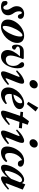

<svg xmlns="http://www.w3.org/2000/svg" viewBox="1459 -2248 774 3784"><g transform="rotate(90 1846.0 -356.0)"><path d="M86.9 11.2Q12.2 11.2 -20.5 -27.3Q-26.4 -56.6 -26.4 -74.7Q-26.4 -116.7 8.3 -116.7Q25.9 -116.7 39.8 -106Q53.7 -95.2 59.6 -78.1Q74.7 -34.2 103.5 -34.2Q124 -34.2 135.3 -52.7Q146.5 -71.3 146.5 -100.1Q146.5 -124 138.7 -143.1Q130.9 -162.1 113.3 -189Q94.7 -217.3 85.4 -241.7Q76.2 -266.1 76.2 -297.9Q76.2 -367.7 119.6 -406.2Q163.1 -444.8 225.6 -444.8Q268.6 -444.8 296.9 -425Q325.2 -405.3 325.2 -372.6Q325.2 -350.1 312.7 -335.7Q300.3 -321.3 281.7 -321.3Q260.7 -321.3 248.8 -334Q236.8 -346.7 233.9 -363.8Q231.4 -376.5 223.9 -387.9Q216.3 -399.4 204.6 -399.4Q192.4 -399.4 184.6 -385Q176.8 -370.6 176.8 -344.7Q176.8 -289.6 207.5 -246.6Q223.1 -224.6 231.4 -211.2Q239.7 -197.8 247.3 -174.8Q254.9 -151.9 254.9 -127.9Q254.9 -93.3 240.2 -65.9Q225.6 -38.6 201.2 -22.2Q176.8 -5.9 147.7 2.7Q118.7 11.2 86.9 11.2Z M480.5 11.2Q415 11.2 377 -24.4Q338.9 -60.1 338.9 -124Q338.9 -200.2 386 -275.1Q433.1 -350.1 507.8 -397.5Q582.5 -444.8 658.2 -444.8Q725.1 -444.8 762.7 -409.2Q800.3 -373.5 800.3 -309.6Q800.3 -252.4 772 -193.8Q743.7 -135.3 699 -90.6Q654.3 -45.9 595.7 -17.3Q537.1 11.2 480.5 11.2ZM486.3 -22Q520 -22 564.9 -81.3Q609.9 -140.6 641.8 -223.4Q673.8 -306.2 673.8 -368.7Q673.8 -411.6 652.3 -411.6Q618.7 -411.6 573.7 -352.3Q528.8 -293 496.8 -210.2Q464.8 -127.4 464.8 -64.9Q464.8 -22 486.3 -22Z M1067.4 11.2Q1006.8 11.2 973.1 -25.6Q939.5 -62.5 939.5 -120.1Q939.5 -225.6 1064.5 -362.8H952.6Q911.6 -362.8 890.9 -350.6Q870.1 -338.4 870.1 -320.8Q870.1 -309.1 879.9 -299.3Q889.6 -289.6 901.6 -284.2Q913.6 -278.8 923.3 -271.5Q933.1 -264.2 933.1 -257.3Q933.1 -237.3 918.5 -221.2Q903.8 -205.1 882.3 -205.1Q858.4 -205.1 846.2 -227.3Q834 -249.5 834 -288.6Q834 -359.4 868.7 -398.4Q903.3 -437.5 968.8 -437.5H1105L1119.1 -420.9Q1087.9 -357.4 1067.9 -288.3Q1047.9 -219.2 1047.9 -174.8Q1047.9 -132.8 1068.6 -108.2Q1089.4 -83.5 1126 -83.5Q1147.9 -83.5 1169.4 -91.6Q1190.9 -99.6 1210.2 -115.7Q1229.5 -131.8 1241.5 -161.6Q1253.4 -191.4 1253.4 -230Q1253.4 -306.2 1211.4 -349.1Q1179.2 -382.8 1179.2 -406.2Q1179.2 -422.9 1192.1 -433.8Q1205.1 -444.8 1226.1 -444.8Q1264.6 -444.8 1282.2 -409.2Q1299.8 -373.5 1299.8 -314Q1299.8 -260.7 1284.4 -204.8Q1269 -148.9 1241 -100.1Q1212.9 -51.3 1167.2 -20Q1121.6 11.2 1067.4 11.2Z M1598.6 -550.8Q1569.3 -550.8 1550.3 -569.8Q1531.2 -588.9 1531.2 -617.7Q1531.2 -654.8 1560.8 -683.8Q1590.3 -712.9 1627 -712.9Q1657.7 -712.9 1677 -694.6Q1696.3 -676.3 1696.3 -647.5Q1696.3 -610.8 1668 -580.8Q1639.6 -550.8 1598.6 -550.8ZM1400.4 11.2Q1359.9 11.2 1359.9 -30.3Q1359.9 -68.8 1390.1 -143.6L1445.3 -279.3Q1469.7 -339.4 1469.7 -350.1Q1469.7 -354.5 1465.3 -354.5Q1456.5 -354.5 1429.4 -337.9Q1402.3 -321.3 1358.4 -284.7L1338.4 -303.2Q1408.7 -376 1467.3 -410.4Q1525.9 -444.8 1562 -444.8Q1604 -444.8 1604 -404.3Q1604 -364.3 1574.2 -292L1515.1 -146.5Q1495.6 -97.7 1495.6 -83.5Q1495.6 -79.6 1499 -79.6Q1504.9 -79.6 1516.8 -85Q1528.8 -90.3 1554 -106.2Q1579.1 -122.1 1610.8 -147L1629.4 -126.5Q1555.2 -56.2 1495.8 -22.5Q1436.5 11.2 1400.4 11.2Z M2004.4 -498 1960.9 -527.8 2076.2 -723.1 2150.9 -670.4ZM1814 11.2Q1752.4 11.2 1714.8 -26.4Q1677.2 -64 1677.2 -129.9Q1677.2 -184.6 1705.6 -242.2Q1733.9 -299.8 1777.8 -344Q1821.8 -388.2 1879.4 -416.5Q1937 -444.8 1991.7 -444.8Q2043 -444.8 2073.5 -419.4Q2104 -394 2104 -355.5Q2104 -310.5 2064 -276.1Q2023.9 -241.7 1958.7 -222.9Q1893.6 -204.1 1809.1 -198.2Q1804.7 -175.3 1804.7 -153.3Q1804.7 -109.4 1823.7 -87.6Q1842.8 -65.9 1877.4 -65.9Q1901.9 -65.9 1934.3 -76.4Q1966.8 -86.9 1989.7 -106.4L2006.3 -84.5Q1971.2 -41 1918.7 -14.9Q1866.2 11.2 1814 11.2ZM1965.3 -406.7Q1924.8 -406.7 1881.8 -354Q1838.9 -301.3 1817.9 -232.4Q1898.4 -243.2 1943.8 -281Q1989.3 -318.8 1989.3 -374Q1989.3 -406.7 1965.3 -406.7Z M2174.3 11.2Q2133.8 11.2 2133.8 -30.3Q2133.8 -61 2162.1 -143.6L2237.3 -364.7L2155.8 -373L2163.1 -423.8L2255.4 -417.5L2257.8 -425.3L2341.8 -540L2412.6 -515.1L2376.5 -408.7L2484.4 -401.4L2476.1 -340.8L2356.9 -353L2288.1 -151.4Q2270.5 -99.6 2270.5 -86.9Q2270.5 -83.5 2274.4 -83.5Q2280.8 -83.5 2294.4 -89.8Q2308.1 -96.2 2336.7 -115.5Q2365.2 -134.8 2400.9 -164.1L2419.4 -145Q2261.7 11.2 2174.3 11.2Z M2765.1 -550.8Q2735.8 -550.8 2716.8 -569.8Q2697.8 -588.9 2697.8 -617.7Q2697.8 -654.8 2727.3 -683.8Q2756.8 -712.9 2793.5 -712.9Q2824.2 -712.9 2843.5 -694.6Q2862.8 -676.3 2862.8 -647.5Q2862.8 -610.8 2834.5 -580.8Q2806.2 -550.8 2765.1 -550.8ZM2566.9 11.2Q2526.4 11.2 2526.4 -30.3Q2526.4 -68.8 2556.6 -143.6L2611.8 -279.3Q2636.2 -339.4 2636.2 -350.1Q2636.2 -354.5 2631.8 -354.5Q2623 -354.5 2595.9 -337.9Q2568.8 -321.3 2524.9 -284.7L2504.9 -303.2Q2575.2 -376 2633.8 -410.4Q2692.4 -444.8 2728.5 -444.8Q2770.5 -444.8 2770.5 -404.3Q2770.5 -364.3 2740.7 -292L2681.6 -146.5Q2662.1 -97.7 2662.1 -83.5Q2662.1 -79.6 2665.5 -79.6Q2671.4 -79.6 2683.3 -85Q2695.3 -90.3 2720.5 -106.2Q2745.6 -122.1 2777.3 -147L2795.9 -126.5Q2721.7 -56.2 2662.4 -22.5Q2603 11.2 2566.9 11.2Z M2958.5 11.2Q2902.3 11.2 2871.8 -19.8Q2841.3 -50.8 2841.3 -109.4Q2841.3 -147.9 2853.3 -192.6Q2865.2 -237.3 2889.9 -282Q2914.6 -326.7 2947.3 -363Q2980 -399.4 3026.1 -422.1Q3072.3 -444.8 3123 -444.8Q3171.9 -444.8 3205.6 -424.6Q3239.3 -404.3 3239.3 -370.1Q3239.3 -347.7 3224.1 -334.2Q3209 -320.8 3182.6 -320.8Q3151.4 -320.8 3133.8 -340.6Q3116.2 -360.4 3108.9 -405.3Q3064.5 -381.3 3032 -339.1Q2999.5 -296.9 2984.1 -248.8Q2968.8 -200.7 2968.8 -151.9Q2968.8 -68.4 3027.8 -68.4Q3050.3 -68.4 3078.1 -80.8Q3106 -93.3 3126.5 -113.3L3149.9 -93.3Q3121.1 -46.4 3068.4 -17.6Q3015.6 11.2 2958.5 11.2Z M3258.3 11.2Q3200.7 11.2 3200.7 -54.7Q3200.7 -97.2 3218.3 -150.4Q3235.8 -203.6 3266.1 -254.6Q3296.4 -305.7 3333.5 -348.9Q3370.6 -392.1 3414.1 -418.5Q3457.5 -444.8 3496.6 -444.8Q3545.4 -444.8 3561.5 -400.4L3587.9 -467.3L3690.9 -417L3586.4 -146.5Q3566.4 -95.2 3566.4 -84Q3566.4 -79.1 3569.8 -79.1Q3591.3 -79.1 3674.3 -147L3692.4 -127.9Q3617.7 -57.1 3560.3 -23.2Q3502.9 10.7 3468.8 10.7Q3430.2 10.7 3430.2 -28.3Q3430.2 -59.1 3450.7 -116.7Q3399.4 -59.6 3348.1 -24.2Q3296.9 11.2 3258.3 11.2ZM3318.8 -86.4Q3318.8 -75.7 3321.5 -71.3Q3324.2 -66.9 3331.5 -66.9Q3352.5 -66.9 3395 -101.8Q3437.5 -136.7 3478.5 -188.5L3546.4 -361.8Q3536.1 -403.8 3502 -403.8Q3468.8 -403.8 3433.8 -365.5Q3398.9 -327.1 3374.5 -274.7Q3350.1 -222.2 3334.5 -169.7Q3318.8 -117.2 3318.8 -86.4Z"/></g></svg>

Font: Elstob ExtraBold
Style: Italic
Weight: 800
Italic angle: -20°
Designer: Peter S. Baker
Version: Version 1.015